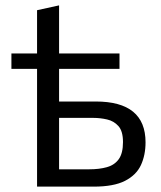

<svg xmlns="http://www.w3.org/2000/svg" viewBox="-20 -695 598 715"><path d="M118 0V-438.5H22.5V-496H118V-657L200 -675Q200 -625.5 200 -585.5Q200 -545 200 -496H425V-438.5H200V-317H336.5Q522 -317 522 -165Q522 -117.5 504.8 -80.2Q487.5 -43 445.5 -21.5Q403.5 0 329 0ZM200 -64.5H312Q350 -64.5 378.2 -72.5Q406.5 -80.5 422.2 -102.2Q438 -124 438 -166Q438 -206.5 421 -225.5Q404 -244.5 378.5 -250.2Q353 -256 327.5 -256H200Z"/></svg>

Font: Heraclito
Style: Regular
Weight: 400
Designer: Kostas Bartsokas (font) & Cristiano Sobral (main changes)
Foundry: Kostas Bartsokas (font) & Cristiano Sobral (main changes)
Version: Version 1.00;July 8, 2020;FontCreator 13.0.0.2655 64-bit